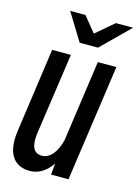

<svg xmlns="http://www.w3.org/2000/svg" viewBox="-125 -862 697 970"><g transform="rotate(15 223.5 -377.0)"><path d="M302 -651 447 -794H357L263 -714L198 -794H118L206 -651ZM320 -580 260 -157C245 -94 212 -50 169 -50C125 -50 108 -86 118 -156L179 -580H81L19 -140C0 -7 57 40 129 40C168 40 211 21 244 -29L239 30H330L417 -580Z"/></g></svg>

Font: Smiley Sans Oblique
Style: Regular
Weight: 400
Italic angle: -8°
Designer: oooooohmygosh, Nagisa Chen, Janine Sui, Heda Shi, Jian Li
Foundry: atelierAnchor
Version: Version 2.0.1